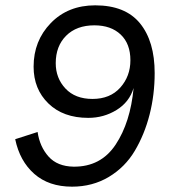

<svg xmlns="http://www.w3.org/2000/svg" viewBox="-20 -690 640 720"><path d="M250 10Q163 10 108.5 -38Q54 -86 37 -168L121 -195Q129 -140 162 -103Q195 -66 256 -65Q358 -64 413.5 -147.5Q469 -231 481 -360Q465 -307 417 -277.5Q369 -248 311 -248Q217 -248 161.5 -302Q106 -356 106 -440Q106 -537 170.5 -603.5Q235 -670 337 -670Q450 -670 505 -602.5Q560 -535 560 -416Q560 -335 541 -260.5Q522 -186 485.5 -124.5Q449 -63 388 -26.5Q327 10 250 10ZM327 -319Q393 -319 431 -361.5Q469 -404 469 -464Q469 -526 432.5 -560.5Q396 -595 334 -595Q267 -595 228 -556Q189 -517 189 -453Q189 -397 225.5 -358Q262 -319 327 -319Z"/></svg>

Font: Elaine Sans
Style: Italic
Weight: 400
Italic angle: -13°
Designer: Wei Huang
Foundry: Wei Huang
Version: Version 2.001;December 24, 2019;FontCreator 12.0.0.2547 64-b